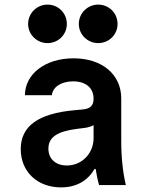

<svg xmlns="http://www.w3.org/2000/svg" viewBox="-20 -803 640 833"><path d="M386 -375C386 -345 372 -331 338 -328L305 -325C146 -311 70 -256 70 -156C70 -58 142 10 245 10C311 10 361 -19 390 -70H395C399 -44 404 -20 410 0H526C513 -55 506 -120 506 -193V-376C506 -480 423 -550 299 -550C177 -550 89 -483 88 -390H205C209 -426 246 -450 297 -450C353 -450 386 -421 386 -375ZM270 -85C221 -85 190 -114 190 -158C190 -207 227 -233 315 -244L347 -248C362 -250 375 -254 386 -260V-204C386 -137 335 -85 270 -85ZM102 -699C102 -653 140 -616 186 -616C233 -616 270 -653 270 -699C270 -746 233 -783 186 -783C140 -783 102 -746 102 -699ZM322 -699C322 -653 360 -616 406 -616C453 -616 490 -653 490 -699C490 -746 453 -783 406 -783C360 -783 322 -746 322 -699Z"/></svg>

Font: CommitMono
Style: Bold
Weight: 700
Monospace: yes
Designer: Eigil Nikolajsen
Foundry: Eigil Nikolajsen
Version: Version 1.143